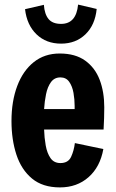

<svg xmlns="http://www.w3.org/2000/svg" viewBox="-20 -803 504 836"><path d="M241 13Q166 13 119.5 -25.5Q73 -64 51.5 -129.5Q30 -195 30 -276Q30 -362 55 -428.5Q80 -495 127 -532.5Q174 -570 240 -570Q308 -570 351 -539Q394 -508 414 -455.5Q434 -403 434 -336Q434 -290 431 -239H172Q173 -204 179 -170Q185 -136 200 -114.5Q215 -93 243 -93Q277 -93 289.5 -120Q302 -147 306 -180L430 -154Q416 -76 365.5 -31.5Q315 13 241 13ZM172 -328H305V-342Q305 -370 300 -398.5Q295 -427 281.5 -446.5Q268 -466 243 -466Q217 -466 202 -445.5Q187 -425 180.5 -393Q174 -361 172 -328ZM246 -613Q181 -613 139 -653.5Q97 -694 89 -763L171 -782Q174 -741 191.5 -720Q209 -699 246 -699Q312 -699 320 -783L401 -764Q394 -694 352 -653.5Q310 -613 246 -613Z"/></svg>

Font: Freeman
Style: Regular
Weight: 400
Designer: Vernon Adams, Aoife Mooney, Rodrigo Fuenzalida
Foundry: Rodrigo Fuenzalida
Version: Version 1.000; ttfautohint (v1.8.4.7-5d5b)